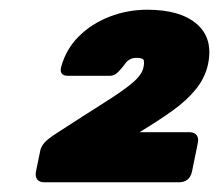

<svg xmlns="http://www.w3.org/2000/svg" viewBox="-20 -725 451 395"><path d="M71 -350Q61 -350 56.5 -356Q52 -362 54 -372L63 -416Q65 -424 71.5 -431.5Q78 -439 95 -450Q155 -489 194 -513.5Q233 -538 252.5 -554.5Q272 -571 275 -586Q277 -594 276 -600Q275 -606 261 -606Q253 -606 247.5 -603Q242 -600 239 -596Q236 -592 233 -588Q224 -577 218.5 -573Q213 -569 205 -569H120Q101 -569 106 -588Q116 -624 142 -650Q168 -676 205 -690.5Q242 -705 283 -705Q351 -705 385 -675.5Q419 -646 408 -593Q402 -565 383 -541.5Q364 -518 334.5 -497Q305 -476 267 -453H370Q380 -453 384.5 -447Q389 -441 387 -431L375 -372Q370 -350 348 -350Z"/></svg>

Font: Rubik Light Black
Style: Italic
Weight: 900
Italic angle: -12°
Version: Version 2.104